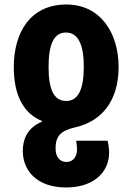

<svg xmlns="http://www.w3.org/2000/svg" viewBox="-20 -580 586 850"><path d="M274 -560C111 -560 41 -432 41 -283C41 -155 87 -76 165 -45V-41C99 -13 81 39 81 88C81 177 145 250 273 250C390 250 463 186 463 96C463 78 461 61 456 43H317C319 56 321 68 321 80C321 114 304 137 274 137C243 137 226 112 226 78C226 24 247 -1 312 -16C432 -43 505 -135 505 -283C505 -434 425 -560 274 -560ZM272 -436C327 -436 351 -380 351 -285C351 -186 327 -133 273 -133C217 -133 195 -187 195 -283C195 -381 217 -436 272 -436Z"/></svg>

Font: Noto Sans Georgian Condensed ExtraBold
Style: Regular
Weight: 800
Width: 3
Designer: Monotype Design Team, Akaki Razmadze
Foundry: Google LLC
Version: Version 2.005